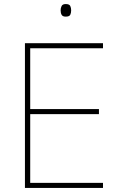

<svg xmlns="http://www.w3.org/2000/svg" viewBox="-20 -927 590 947"><path d="M488 0H103V-714H488V-689H129V-389H468V-364H129V-25H488ZM304 -907Q322 -907 326.5 -897.5Q331 -888 331 -876Q331 -863 326.5 -854Q322 -845 304 -845Q289 -845 284 -854Q279 -863 279 -876Q279 -888 284 -897.5Q289 -907 304 -907Z"/></svg>

Font: Noto Sans Thin
Style: Regular
Weight: 100
Designer: Monotype Design Team
Foundry: Monotype Imaging Inc.
Version: Version 2.007